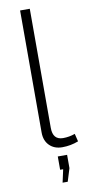

<svg xmlns="http://www.w3.org/2000/svg" viewBox="-101 -769 462 995"><g transform="rotate(-10 130.0 -271.5)"><path d="M82 -730H133V-103Q133 -40 187 -40Q219 -40 250 -51L260 -10Q219 6 175 6Q133 6 107.5 -19.5Q82 -45 82 -88ZM144 187 159 119H143V49H192V119L171 187Z"/></g></svg>

Font: Raleway-v4020 Light
Style: Regular
Weight: 300
Designer: Matt McInerney, Pablo Impallari, Rodrigo Fuenzalida
Foundry: Matt McInerney, Pablo Impallari, Rodrigo Fuenzalida
Version: Version 4.020;PS 004.020;hotconv 1.0.88;makeotf.lib2.5.64775